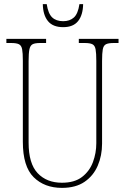

<svg xmlns="http://www.w3.org/2000/svg" viewBox="-20 -903 608 933"><path d="M281 10Q196 10 143.5 -42Q91 -94 91 -214V-608Q91 -646 87.5 -664Q84 -682 72 -688Q60 -694 35 -694H11V-714H204V-694H175Q150 -694 138.5 -688Q127 -682 123 -663.5Q119 -645 119 -606V-210Q119 -108 163 -61.5Q207 -15 281 -15Q342 -15 378.5 -43Q415 -71 431.5 -115Q448 -159 448 -207V-607Q448 -645 444.5 -663.5Q441 -682 429 -688Q417 -694 392 -694H363V-714H556V-694H532Q507 -694 495 -688Q483 -682 479.5 -663.5Q476 -645 476 -607V-205Q476 -147 455 -98Q434 -49 391 -19.5Q348 10 281 10ZM287 -771Q237 -771 213 -800.5Q189 -830 188 -883H207Q214 -837 233.5 -818.5Q253 -800 287 -800Q319 -800 339 -818Q359 -836 366 -883H384Q383 -830 359.5 -800.5Q336 -771 287 -771Z"/></svg>

Font: Noto Serif Sinhala Condensed Thin
Style: Regular
Weight: 100
Width: 3
Designer: Jelle Bosma - Monotype Design Team
Foundry: Monotype Imaging Inc.
Version: Version 2.007; ttfautohint (v1.8.4.7-5d5b)